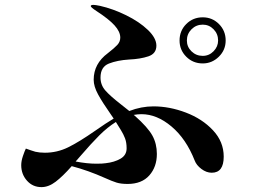

<svg xmlns="http://www.w3.org/2000/svg" viewBox="-20 -736 1040 787"><path d="M897 -94Q897 -28 848 -28Q826 -28 805.5 -43.5Q785 -59 778 -78Q743 -167 683 -217.5Q623 -268 560 -268Q545 -268 528 -265L533 -261Q586 -214 604.5 -180.5Q623 -147 623 -105Q623 -52 592 -17Q561 18 503 18Q476 18 458 12.5Q440 7 409 -7Q342 -37 274 -55Q237 -13 208 9Q179 31 150 31Q114 31 90.5 4.5Q67 -22 67 -59Q67 -76 74 -96.5Q81 -117 86 -127Q108 -119 125 -114Q142 -110 164 -110Q214 -110 259 -132Q304 -154 370 -200Q417 -233 446 -250L433 -269Q400 -316 382 -349Q364 -382 364 -409Q364 -475 422 -518Q449 -539 461 -552Q473 -565 473 -582Q473 -606 449.5 -632Q426 -658 375 -691Q352 -706 352 -711Q352 -716 363 -716Q370 -716 390 -712Q443 -700 497 -673.5Q551 -647 586 -613.5Q621 -580 621 -549Q621 -516 588 -505Q555 -494 509 -492Q461 -489 426.5 -475.5Q392 -462 392 -418Q392 -388 411.5 -365.5Q431 -343 476 -308L510 -281Q559 -300 609 -300Q675 -300 742 -274.5Q809 -249 853 -202Q897 -155 897 -94ZM716 -570Q716 -610 743.5 -637.5Q771 -665 811 -665Q850 -665 877.5 -637.5Q905 -610 905 -570Q905 -531 877 -503.5Q849 -476 811 -476Q771 -476 743.5 -503.5Q716 -531 716 -570ZM746 -570Q746 -544 765 -525.5Q784 -507 811 -507Q837 -507 855.5 -526Q874 -545 874 -570Q874 -597 855.5 -616Q837 -635 811 -635Q784 -635 765 -616Q746 -597 746 -570ZM455 -236Q420 -214 387 -181Q354 -148 311 -98L290 -74Q337 -65 375 -65Q401 -65 413 -67Q449 -71 474 -85.5Q499 -100 499 -128Q499 -152 492.5 -169Q486 -186 476 -202Q466 -218 463 -223Z"/></svg>

Font: Shippori Mincho ExtraBold
Style: Regular
Weight: 800
Designer: FONTDASU
Foundry: FONTDASU / Google Inc. / but / Adobe
Version: Version 3.110; ttfautohint (v1.8.3)